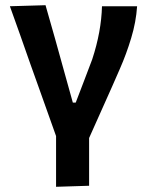

<svg xmlns="http://www.w3.org/2000/svg" viewBox="-20 -522 567 738"><path d="M195.5 196V1Q178.5 -46 161.5 -94.5Q144.5 -142.5 128 -188.5L96.5 -276.5Q77 -331.5 57.5 -387.5Q37.5 -443.5 18 -498L155 -502Q172 -442.5 192 -372Q211.5 -301 229.5 -237L260 -127.5H271Q287 -169.5 303 -211Q318.5 -252 334.5 -294Q369.5 -400.5 372 -498H507Q503 -437.5 484.2 -375.5Q465.5 -313.5 441 -258Q412 -191 381.8 -124.2Q351.5 -57.5 322.5 8.5V192Z"/></svg>

Font: Heraclito SemiBold
Style: Regular
Weight: 600
Designer: Kostas Bartsokas (font) & Cristiano Sobral (main changes)
Foundry: Kostas Bartsokas (font) & Cristiano Sobral (main changes)
Version: Version 1.00;July 8, 2020;FontCreator 13.0.0.2655 64-bit